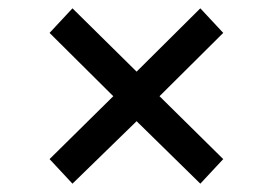

<svg xmlns="http://www.w3.org/2000/svg" viewBox="-20 -486 655 461"><path d="M516 -407 363 -255 516 -104 461 -45 308 -195 154 -45 99 -104 252 -255 99 -407 154 -466 308 -314 461 -466Z"/></svg>

Font: Chivo
Style: Regular
Weight: 400
Designer: Hector Gatti
Foundry: Omnibus-Type
Version: Version 1.006; ttfautohint (v1.4.1)